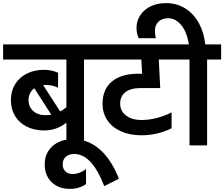

<svg xmlns="http://www.w3.org/2000/svg" viewBox="-30 -933 1439 1232"><path d="M599 -551H509V0H396V-146Q334 -96 253 -96Q190 -96 141.5 -120.5Q93 -145 66.5 -189Q40 -233 40 -291Q40 -348 66.5 -392Q93 -436 141.5 -460.5Q190 -485 253 -485Q300 -485 343 -466L342 -370Q308 -388 262 -388L247 -387L356 -218Q379 -230 396 -245V-551H-10V-648H599ZM262 -194Q281 -194 299 -197L190 -367Q173 -354 163 -334.5Q153 -315 153 -291Q153 -248 183 -221Q213 -194 262 -194Z M257 122Q257 49 307 4.5Q357 -40 439 -40Q535 -40 610 25.5Q685 91 733 214L639 261Q596 152 548.5 103.5Q501 55 446 55Q413 55 392.5 73Q372 91 372 122Q372 150 390 167Q408 184 438 184Q461 183 483.5 174Q506 165 522 151V248Q504 262 477 270.5Q450 279 419 279Q346 279 301.5 236Q257 193 257 122Z M1116 -551H989L998 -368H873Q809 -368 775 -342Q741 -316 741 -268Q741 -221 778.5 -192Q816 -163 878 -163Q928 -163 978.5 -176.5Q1029 -190 1071 -212V-110Q1035 -91 984 -78Q933 -65 878 -65Q804 -65 747 -90Q690 -115 659 -161Q628 -207 628 -267Q628 -360 688 -410Q748 -460 858 -460H882L877 -551H578V-648H1116Z M846 -754Q846 -797 869 -833.5Q892 -870 935 -891.5Q978 -913 1035 -913Q1105 -913 1159.5 -878.5Q1214 -844 1246.5 -784Q1279 -724 1287 -648H1389V-551H1299V0H1186V-551H1096V-648H1182Q1169 -729 1132.5 -772.5Q1096 -816 1050 -816Q1009 -816 986.5 -793.5Q964 -771 964 -736Q964 -706 971 -688H860Q846 -718 846 -754Z"/></svg>

Font: Madhuban Medium
Style: Regular
Weight: 500
Designer: jaikishan Patel
Foundry: MagicType
Version: Version 1.000